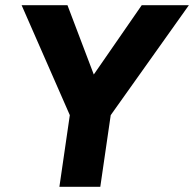

<svg xmlns="http://www.w3.org/2000/svg" viewBox="-20 -717 745 737"><path d="M208 0 248 -275 63 -697H239L340 -431L524 -697H705L405 -275L365 0Z"/></svg>

Font: Hanken Grotesk Black
Style: Italic
Weight: 900
Italic angle: -8°
Designer: Alfredo Marco Pradil
Foundry: Hanken Design Co.
Version: Version 3.013